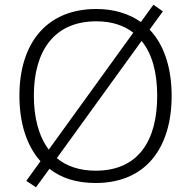

<svg xmlns="http://www.w3.org/2000/svg" viewBox="-20 -763 808 811"><path d="M705 -358C705 -479 672 -575 612 -638L668 -715L628 -743L575 -670C525 -705 462 -725 387 -725C173 -725 62 -576 62 -359C62 -244 92 -148 151 -82L91 1L132 28L189 -50C238 -11 303 10 384 10C597 10 705 -140 705 -358ZM123 -359C123 -547 208 -673 387 -673C451 -673 503 -656 543 -625L186 -131C144 -187 123 -265 123 -359ZM644 -358C644 -167 563 -42 384 -42C316 -42 261 -61 220 -95L578 -590C622 -537 644 -458 644 -358Z"/></svg>

Font: Noto Sans Gujarati Light
Style: Regular
Weight: 300
Designer: Jelle Bosma - Monotype Design Team, Universal Thirst
Foundry: Monotype Imaging Inc.
Version: Version 2.106